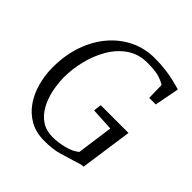

<svg xmlns="http://www.w3.org/2000/svg" viewBox="-199 -905 1066 1066"><g transform="rotate(45 334.5 -371.5)"><path d="M307.5 8Q241.5 8 193.2 -19.2Q145 -46.5 113.8 -92Q82.5 -137.5 67.2 -193.2Q52 -249 51 -306Q50 -407.5 78.5 -489.5Q107 -571.5 157.5 -630Q208 -688.5 274 -719.8Q340 -751 414 -751Q464 -751 501.5 -746.2Q539 -741.5 565.8 -735.2Q592.5 -729 610 -724Q615 -722.5 619.8 -721Q624.5 -719.5 629.5 -718L601.5 -573H550L548 -672Q528.5 -685 497.5 -694.5Q466.5 -704 405.5 -704Q336 -704 284.8 -668.5Q233.5 -633 200 -575.2Q166.5 -517.5 150 -449.2Q133.5 -381 134 -315.5Q135 -265 146 -216Q157 -167 179.8 -127Q202.5 -87 238.2 -63.2Q274 -39.5 324 -39.5Q366.5 -39.5 413.5 -51.2Q460.5 -63 488 -86.5L517.5 -300L383 -307.5L388 -354H606.5L562.5 -45.5Q548.5 -45.5 534 -40.5Q519.5 -35.5 499 -29.5Q462.5 -18.5 417.8 -5.2Q373 8 307.5 8Z"/></g></svg>

Font: Merriweather Light 18pt Light
Style: Italic
Weight: 300
Italic angle: -7.8°
Version: Version 2.101